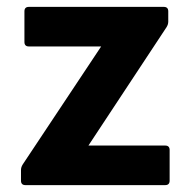

<svg xmlns="http://www.w3.org/2000/svg" viewBox="-20 -538 555 558"><path d="M54 0Q41 0 41 -13V-44Q41 -52 46 -60L274 -403H64Q51 -403 51 -416V-505Q51 -518 64 -518H456Q469 -518 469 -505V-475Q469 -467 464 -459L237 -115H460Q473 -115 473 -102V-13Q473 0 460 0Z"/></svg>

Font: LINE Seed Sans App
Style: Bold
Weight: 700
Designer: LINE VX Design & Dalton Maag Ltd & Sandoll Inc
Foundry: Dalton Maag Ltd
Version: Version 1.003